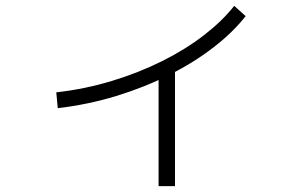

<svg xmlns="http://www.w3.org/2000/svg" viewBox="-20 -600 1040 655"><path d="M177 -231 172 -285Q270 -296 362 -324Q454 -352 534 -392Q614 -432 676.5 -480.5Q739 -529 779 -580L818 -545Q775 -490 708.5 -438.5Q642 -387 557.5 -344.5Q473 -302 376.5 -272.5Q280 -243 177 -231ZM521 -362H577V35H521Z"/></svg>

Font: Murecho Thin Light
Style: Regular
Weight: 300
Version: Version 1.010